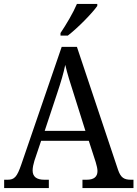

<svg xmlns="http://www.w3.org/2000/svg" viewBox="-20 -951 695 971"><path d="M286 -784V-771H323C374 -810 448 -886 472 -921V-931H369C350 -886 315 -827 286 -784ZM1 0H227V-42H205C164 -42 145 -58 145 -89C145 -103 149 -122 154 -138L188 -239H429L464 -131C469 -114 473 -98 473 -86C473 -57 455 -42 418 -42H397V0H655V-42H644C607 -42 591 -52 577 -92L369 -714H292L88 -120C66 -56 53 -42 18 -42H1ZM206 -289 269 -479C288 -536 301 -579 310 -623C320 -579 336 -529 355 -470L412 -289Z"/></svg>

Font: Noto Serif Armenian SemiCondensed
Style: Regular
Weight: 400
Width: 4
Designer: Monotype Design Team
Foundry: Monotype Imaging Inc.
Version: Version 2.008